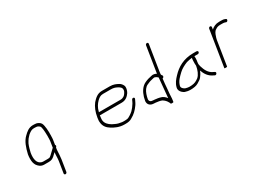

<svg xmlns="http://www.w3.org/2000/svg" viewBox="-46 -1361 2907 2180"><g transform="rotate(-30 1408.0 -271.0)"><path d="M374.1 -190C363.2 -179.3 358.9 -174.3 347 -164C333.4 -152.3 319.8 -137 305.8 -125C297.8 -118.1 287.4 -109 277.3 -109C271.2 -108.3 265.1 -108 259.1 -108H200.1C194.8 -108 189.2 -108.8 183.5 -110.5C126.9 -127 115.9 -188.8 127.8 -264C132 -281.7 136 -300.2 141.2 -317L149.3 -343C154.9 -360.9 163.3 -378.7 173.4 -394L189.2 -418C195 -425.3 200.7 -431.7 206.2 -437C218.8 -449.9 223.4 -456.5 236.6 -465C256.2 -478.1 271.1 -489 301.5 -489C309.5 -489 317.4 -488.7 325.3 -488C346.1 -488 358.4 -478.9 369.4 -470C379.7 -461.3 382.5 -436.5 384.7 -421L386.5 -401C387.8 -396.3 388.1 -392 387.5 -388L388.3 -368C389.5 -358.5 387.6 -346.9 389.4 -337L388.8 -321C388.1 -304.5 389.5 -287 386.4 -268ZM425.9 -359C426.5 -370.6 423.9 -380.8 424.1 -392C425 -406.9 421.7 -415.9 420.1 -430C417.7 -455.7 411.6 -485.4 395 -499C380.6 -511.3 360.7 -524 332 -524C324.1 -524.7 315.8 -525 307.2 -525C249.7 -525 215 -492 183 -461C135.1 -416.1 110.4 -345.2 92 -265C85.8 -225.8 85.7 -190.8 91.7 -162C94.3 -147 101.2 -135.7 106.6 -124C123.9 -99.3 148.9 -72 194.4 -72H253.4C287.6 -72 307 -82 327.8 -100L349 -120C355.3 -126 361.1 -131.3 366.5 -136C360.6 -98.7 364 -63 358 -25L334.2 125C332.7 134.5 340.2 143 349.9 143C359.5 143 368.7 134.5 370.2 125L394 -25C399.5 -60.2 399.2 -91.8 402 -126L403.4 -148C404.8 -156.7 406.2 -165.3 407.6 -174C412.3 -178.1 416.9 -182.3 418 -189.5C419.1 -196.7 415.9 -200.9 412.5 -205L422.4 -268C424.8 -282.5 424.2 -295.7 424.8 -308L425.6 -326C425.8 -331.3 425.7 -336.7 425.2 -342C426 -347.3 425 -353.7 425.9 -359Z M1028.7 -276C1029.8 -278.7 1030.5 -280.7 1030.7 -282C1042.7 -331.8 1065.3 -366.3 1094.7 -396C1116.2 -416.1 1136.7 -434 1173.7 -434H1276.7C1309 -434 1331.4 -426.7 1352.4 -416C1373.5 -405.3 1404.5 -388.3 1399.2 -355C1399.7 -344 1391.3 -327.9 1385.7 -320C1371.8 -295.1 1346.9 -277 1312.9 -277H1032.9C1032.2 -277 1030.8 -276.7 1028.7 -276ZM1021.3 -242C1023.2 -241.3 1025.2 -241 1027.2 -241H1307.2C1359.7 -241 1391.6 -268.7 1416.1 -304C1432 -331 1442.2 -369 1430.9 -394C1422.7 -412.1 1408.2 -429.4 1390.5 -439C1360.9 -455.1 1330 -470 1282.4 -470H1179.4C1118.1 -470 1082 -432.4 1049.9 -397C1017.5 -355.7 994.6 -300.5 983.9 -233C982.5 -224.3 981.4 -215.3 980.6 -206C978.9 -195.3 978.7 -185.7 980 -177C983.2 -120.1 1013.2 -86.4 1053.2 -61.5C1093.1 -36.8 1144.9 -11 1210.7 -11H1230.7C1263.3 -11 1290 -17 1310.9 -31C1357.9 -55.6 1394 -91.9 1424.4 -135C1439.5 -155.3 1448.5 -178.7 1460 -202C1470.2 -224.9 1436.7 -232.6 1427.6 -212C1421.7 -200.1 1415.8 -184.5 1408.2 -172C1393.2 -147 1374 -122 1354.2 -102C1346.1 -93.6 1325.6 -79.1 1315.4 -72C1296 -60.8 1281.5 -48 1254.6 -48C1249.2 -47.3 1243.1 -47 1236.4 -47H1216.4C1210.4 -47 1205.2 -47.3 1200.6 -48C1170.2 -51.9 1143.7 -58.2 1120.1 -70C1098.1 -79 1076.4 -90.5 1060.5 -104C1034 -126.5 1008.6 -155.5 1016.9 -208C1017.7 -216.7 1018.6 -225 1019.9 -233Z M1814.2 -279C1813.7 -275.7 1813.4 -271.7 1813.3 -267C1805.1 -184.8 1797.3 -103.8 1790.8 -24L1790.5 -22C1773.6 -46.2 1747 -68 1710.9 -75L1686.7 -80L1669 -82C1656.9 -83.4 1644.2 -86 1629.6 -86C1600.3 -86 1582.9 -99.1 1583.8 -125C1590.2 -165.5 1605.1 -210.8 1625.7 -238C1636.1 -251.2 1649.3 -265.3 1665.1 -272C1688.1 -281.9 1709.3 -292.5 1735 -297C1748 -299 1755.4 -304 1766.1 -304C1769.6 -304.7 1774.1 -304 1779.8 -302C1793.3 -296.8 1804.4 -290.6 1812.5 -281C1812.4 -280.3 1813 -279.7 1814.2 -279ZM1872.6 -667C1854.6 -553.3 1836.6 -439.7 1818.6 -326C1800.9 -335.6 1776.1 -344.5 1749.2 -336C1738.1 -331.8 1719.8 -329.9 1707.6 -326C1677.1 -316.3 1643.6 -303.6 1621.7 -282C1583.8 -246.8 1558.1 -190.1 1547.5 -123C1543.7 -76.8 1574.7 -50 1623.9 -50C1629.9 -50 1635.5 -49.7 1640.8 -49C1666.8 -46.1 1698.1 -42 1719.2 -33C1745.3 -17.4 1763.1 0.8 1777.4 29C1779.9 33.9 1784.5 41.3 1783.7 46C1783 50.6 1819 50.8 1819.7 46L1822.6 28C1823.7 20.7 1824.8 11.7 1825.8 1C1826.9 -39.5 1830.1 -75.8 1834.7 -118C1839.5 -162.4 1839.9 -201.4 1847.1 -247C1851.3 -248.3 1854.9 -250 1857.9 -252C1864.8 -258 1868.5 -269.7 1863.9 -277L1856.5 -287C1853.5 -292 1850.7 -294.6 1852 -303C1853 -313.7 1854.4 -324.3 1856.1 -335L1908.6 -667C1910.3 -677.4 1903.2 -685 1893 -685C1882.8 -685 1874.3 -677.3 1872.6 -667Z M2252 -284C2249.1 -266 2247.8 -251 2247.9 -239C2247.5 -225.6 2246.2 -198.8 2249 -183C2240.7 -130.7 2219.5 -79 2188.2 -52L2165.9 -37C2138.9 -19.4 2107.6 -13 2066.1 -13C2058.7 -13 2051.2 -13.7 2043.4 -15C2032.4 -17.9 2011.5 -20.4 2004.3 -27C1989.8 -37 1970.8 -49.5 1974.9 -75C1990.7 -136.2 2029 -165.7 2067.3 -204C2096.8 -232.4 2140.8 -254.8 2179.8 -270C2203.2 -276.4 2225.6 -280.3 2252 -284ZM2292.3 -286H2331.3C2340.8 -286 2350.5 -293.8 2352.1 -303.5C2353.6 -313.1 2346.5 -322 2331.3 -322H2291.3C2163.4 -322 2074.5 -269.5 2006.3 -196C1975.6 -162.9 1947 -131.9 1933.8 -79C1926.2 -45.7 1941.7 -25.7 1956.9 -10C1970.2 0.5 1978.2 10.2 1999.1 14C2015.8 19 2033.9 23 2054.7 23C2076 23 2095.7 21.6 2115.4 18C2150.4 12 2175.8 -7 2201.1 -24C2216.2 -34.9 2231.6 -58 2242.2 -75C2249.8 -85.9 2253.7 -99.8 2260.2 -113C2278.3 -59.9 2309 -15.2 2358 8L2379.3 19C2399.5 28.3 2418.4 -5.3 2399.5 -14L2378.3 -25C2328.8 -47.7 2303.5 -97.5 2287.4 -152C2281.5 -172.2 2278.7 -185.6 2282.7 -211L2285.9 -231C2289.1 -251.4 2287.4 -267.3 2286.6 -286Z M2587.8 -472 2512.7 2C2512.3 4.7 2518 6 2530 6C2542 6 2548.3 4.7 2548.7 2C2565.4 -103.7 2582.2 -209.3 2598.9 -315C2599.9 -321.7 2601.2 -327.3 2602.6 -332C2604.1 -341.7 2608.2 -349.8 2610.7 -358C2619.4 -386.9 2631.9 -417.8 2655.9 -429C2673.1 -441.9 2691.4 -448 2719 -448H2743C2756.4 -448 2769.6 -446.9 2779.3 -444L2788.7 -440C2809.8 -430.3 2826.9 -467 2806.9 -473L2796.5 -477C2783.3 -482.9 2767.5 -484 2748.7 -484H2724.7C2677.1 -484 2646.8 -466.9 2619.2 -443L2623.8 -472C2625.4 -482.1 2618.4 -490 2608.6 -490C2598.8 -490 2589.4 -482.1 2587.8 -472Z"/></g></svg>

Font: CiSf OpenHand
Style: Obl
Weight: 400
Foundry: Cannot Into Space Fonts
Version: Version 0.7892